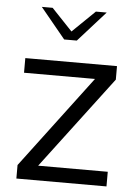

<svg xmlns="http://www.w3.org/2000/svg" viewBox="-54 -808 602 849"><g transform="rotate(5 247.0 -383.0)"><path d="M51 -60 359 -469H44V-534H451V-474L142 -65H451V0H51ZM97 -766H145L237 -669L337 -766H385L264 -631H208Z"/></g></svg>

Font: Exo
Style: Regular
Weight: 400
Designer: Natanael Gama
Foundry: Natanael Gama
Version: Version 1.500; ttfautohint (v1.6)